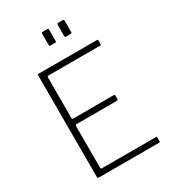

<svg xmlns="http://www.w3.org/2000/svg" viewBox="-225 -1070 1062 1187"><g transform="rotate(-30 306.0 -477.0)"><path d="M114 -732Q114 -742 123 -742H538Q545 -742 545 -735V-709Q545 -702 537 -702H169Q160 -702 160 -693V-402Q160 -395 169 -395H458Q465 -395 465 -388V-362Q465 -358 463.5 -356.5Q462 -355 457 -355H169Q160 -355 160 -346V-49Q160 -40 169 -40H552Q560 -40 560 -33V-7Q560 -3 558.5 -1.5Q557 0 553 0H123Q114 0 114 -10V-732ZM314 -944V-868Q314 -861 312 -858.5Q310 -856 302 -856H275Q268 -856 266 -858Q264 -860 264 -866V-944Q264 -954 273 -954H305Q314 -954 314 -944ZM425 -944V-868Q425 -861 423 -858.5Q421 -856 413 -856H386Q379 -856 377 -858Q375 -860 375 -866V-944Q375 -954 384 -954H416Q425 -954 425 -944Z"/></g></svg>

Font: Libre Franklin Thin
Style: Regular
Weight: 100
Designer: Pablo Impallari, Rodrigo Fuenzalida, Nhung Nguyen
Foundry: Impallari Type
Version: Version 3.000